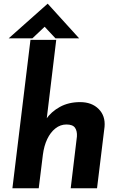

<svg xmlns="http://www.w3.org/2000/svg" viewBox="-20 -1001 635 1021"><path d="M224 -366Q252 -407 298.5 -432.5Q345 -458 406 -458Q468 -458 504.5 -421.5Q541 -385 536 -327L496 0H356L389 -275Q391 -304 379 -321.5Q367 -339 333 -339Q301 -339 274.5 -318Q248 -297 231 -261Q214 -225 208 -178L186 0H46L142 -789H279L225 -341ZM275 -797 206 -871 241 -881 152 -797H26L233 -981H234L401 -797Z"/></svg>

Font: Josefin Sans Thin
Style: Bold Italic
Weight: 700
Italic angle: -7°
Version: Version 2.000